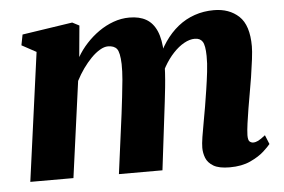

<svg xmlns="http://www.w3.org/2000/svg" viewBox="-45 -621 1027 694"><g transform="rotate(-5 468.5 -274.5)"><path d="M265 -547.5 254.5 -434Q269 -459.5 290 -482.2Q311 -505 336 -522.5Q361 -540 389.2 -550.2Q417.5 -560.5 447.5 -560.5Q483.5 -560.5 508 -546.5Q532.5 -532.5 545.8 -502Q559 -471.5 560.5 -421.5Q561 -413.5 560.8 -403.8Q560.5 -394 559.5 -384Q558.5 -374 557.5 -363.5L536.5 -388.5Q552.5 -430.5 574.2 -462.2Q596 -494 623.5 -516Q651 -538 683.8 -549.2Q716.5 -560.5 753.5 -560.5Q809.5 -560.5 844.5 -527.8Q879.5 -495 879.5 -418.5Q879.5 -402 875.8 -371.5Q872 -341 866.8 -307.5Q861.5 -274 856.5 -247Q852 -222 847.5 -194.8Q843 -167.5 839.5 -142.2Q836 -117 835.5 -99.5Q835.5 -81.5 841.2 -76.5Q847 -71.5 854.5 -71.5Q863 -71.5 872.5 -76.2Q882 -81 898.5 -94L912 -61Q905.5 -52.5 887 -35.5Q868.5 -18.5 837.2 -4Q806 10.5 762 10.5Q723 10.5 703 -1.5Q683 -13.5 676 -31.5Q669 -49.5 669 -68.5Q669 -83 672.8 -107.2Q676.5 -131.5 682 -160.2Q687.5 -189 692 -216.5Q696.5 -244 701.5 -276.2Q706.5 -308.5 710.2 -340.2Q714 -372 713.5 -398Q713 -436.5 704.2 -450Q695.5 -463.5 676 -463.5Q657.5 -463.5 637.2 -452.2Q617 -441 597.8 -420.5Q578.5 -400 562.5 -371.8Q546.5 -343.5 537 -309L560.5 -399Q560 -376.5 558.5 -350.5Q557 -324.5 554.2 -298Q551.5 -271.5 548.5 -247L518.5 0H360.5L389 -216Q392.5 -244.5 396.2 -276.2Q400 -308 402.8 -339Q405.5 -370 405 -395.5Q403.5 -438 393.5 -450.8Q383.5 -463.5 361 -463.5Q347.5 -463.5 331.8 -454.2Q316 -445 300 -428.8Q284 -412.5 269.2 -391.8Q254.5 -371 243 -348.5L195.5 0H39L102.5 -466L50 -494.5L57.5 -533L240 -560.5Z"/></g></svg>

Font: Merriweather 36pt Black
Style: Italic
Weight: 900
Italic angle: -7.8°
Version: Version 2.101